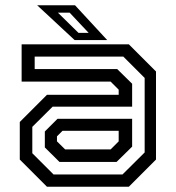

<svg xmlns="http://www.w3.org/2000/svg" viewBox="-20 -708 666 728"><path d="M158 0 55 -103V-245.5L158 -348.5H430V-368L399.5 -398.5H62V-540H468.5L571.5 -437V-103L468.5 0ZM205.5 -94 150 -149V-209.5L198 -257.5H481V-152L422 -94ZM183 -46.5H444.5L528.5 -130V-412.5L447.5 -493.5H111.5V-446H424.5L481 -390.5V-303.5H179.5L102.5 -227V-127ZM227 -141.5H399.5L430 -172V-212H217L196 -191V-172ZM386.5 -556H263L121 -688H264.5ZM316 -583.5 244 -660H199.5L277.5 -583.5Z"/></svg>

Font: Tourney Medium
Style: Regular
Weight: 500
Designer: Tyler Finck
Foundry: Etcetera Type Co
Version: Version 1.015